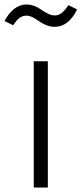

<svg xmlns="http://www.w3.org/2000/svg" viewBox="-38 -839 365 859"><path d="M207 -719C246 -719 281 -743 307 -797L268 -816C246 -783 230 -770 207 -770C188 -770 171 -780 152 -792C131 -807 108 -819 81 -819C38 -819 5 -788 -18 -745L21 -726C40 -755 56 -769 81 -769C98 -769 113 -760 132 -747C152 -733 178 -719 207 -719ZM176 -565H113V0H176Z"/></svg>

Font: Glow Sans SC Normal
Style: Regular
Weight: 400
Designer: Ryoko NISHIZUKA (kana, bopomofo & ideographs); Paul D. Hunt (Latin, Greek & Cyrillic); Sandoll Communications, Soo-young
Version: Version 0.93